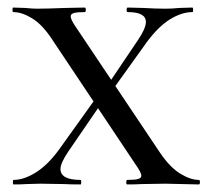

<svg xmlns="http://www.w3.org/2000/svg" viewBox="-20 -488 556 508"><path d="M140 -41Q140 -12 193 -12Q195 -12 195 -6Q195 0 193 0Q164 0 149 -1L87 -2L50 -1Q39 0 16 0Q14 0 14 -6Q14 -12 16 -12Q43 -12 74.5 -31.5Q106 -51 136 -92L242 -240L260 -232L160 -86Q140 -56 140 -41ZM366 -430Q366 -456 318 -456Q315 -456 315 -462Q315 -468 318 -468L358 -467Q392 -465 418 -465Q435 -465 455 -467L489 -468Q491 -468 491 -462Q491 -456 489 -456Q461 -456 430 -437Q399 -418 368 -376L267 -235L252 -244L345 -382Q366 -413 366 -430ZM506 0 418 -2 355 -1Q341 0 317 0Q314 0 314 -6Q314 -12 317 -12Q337 -12 345.5 -14.5Q354 -17 354 -23Q354 -31 340 -51L117 -385Q92 -423 65 -439.5Q38 -456 15 -456Q13 -456 13 -462Q13 -468 15 -468L46 -467Q68 -465 77 -465Q104 -465 154 -467L204 -468Q207 -468 207 -462Q207 -456 204 -456Q184 -456 175.5 -453.5Q167 -451 167 -445Q167 -436 181 -416L404 -83Q430 -45 457 -28.5Q484 -12 506 -12Q509 -12 509 -6Q509 0 506 0Z"/></svg>

Font: Cormorant SC Medium
Style: Regular
Weight: 500
Designer: Christian Thalmann (Catharsis Fonts)
Foundry: Catharsis Fonts
Version: Version 4.000